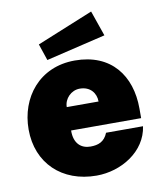

<svg xmlns="http://www.w3.org/2000/svg" viewBox="-83 -802 741 880"><g transform="rotate(-10 287.0 -362.5)"><path d="M401 -735 139 -628 165 -551 442 -617ZM216 -214H542V-259C542 -412 457 -527 288 -527C122 -527 25 -400 25 -252C25 -95 135 10 296 10C411 10 528 -61 544 -176H372C356 -136 327 -126 291 -126C249 -126 215 -152 216 -214ZM215 -323C215 -362 248 -396 288 -396C337 -396 363 -362 363 -323Z"/></g></svg>

Font: United Sans Black
Style: Regular
Weight: 900
Designer: Pablo Impallari, Rodrigo Fuenzalida (Modified by Dan O. Williams)
Version: Version 1.000;PS 001.000;hotconv 1.0.88;makeotf.lib2.5.64775